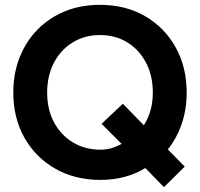

<svg xmlns="http://www.w3.org/2000/svg" viewBox="-20 -732 829 794"><path d="M658 42 581 -37Q542 -13 495 -0.5Q448 12 396 12Q290 12 208.5 -34.5Q127 -81 81 -162.5Q35 -244 35 -349Q35 -429 61.5 -495.5Q88 -562 136 -610.5Q184 -659 249 -685.5Q314 -712 393 -712Q499 -712 579.5 -665.5Q660 -619 706 -537Q752 -455 752 -349Q752 -280 731.5 -220Q711 -160 674 -114L744 -43ZM396 -113Q421 -113 442 -119.5Q463 -126 483 -137L400 -220L488 -303L575 -214Q593 -242 602.5 -276Q612 -310 612 -349Q612 -419 584 -472.5Q556 -526 507 -556.5Q458 -587 393 -587Q330 -587 280.5 -556.5Q231 -526 203 -472.5Q175 -419 175 -349Q175 -280 203 -227Q231 -174 281 -143.5Q331 -113 396 -113Z"/></svg>

Font: Figtree Light
Style: Bold
Weight: 700
Version: Version 2.002